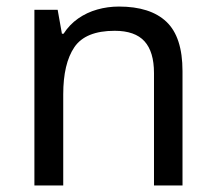

<svg xmlns="http://www.w3.org/2000/svg" viewBox="-20 -566 658 586"><path d="M343 -546Q439 -546 488 -499.5Q537 -453 537 -349V0H450V-343Q450 -408 421 -440Q392 -472 330 -472Q241 -472 207 -422Q173 -372 173 -278V0H85V-536H156L169 -463H174Q192 -491 218.5 -509.5Q245 -528 277 -537Q309 -546 343 -546Z"/></svg>

Font: hingu115
Style: Book
Weight: 400
Designer: Jelle Bosma - Monotype Design Team
Foundry: Monotype Imaging Inc.
Version: Version 2.003